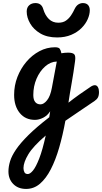

<svg xmlns="http://www.w3.org/2000/svg" viewBox="-20 -776 665 1251"><path d="M150 455Q98 455 66.5 423Q35 391 35 341Q35 310 45.5 275Q56 240 84.5 198Q113 156 165.5 104Q218 52 301 -12Q304 -31 307 -51Q289 -23 261.5 -9Q234 5 208 5Q145 5 108.5 -40Q72 -85 72 -158Q72 -219 93.5 -274.5Q115 -330 152 -373.5Q189 -417 237 -442.5Q285 -468 338 -468Q362 -468 369 -458.5Q376 -449 380 -429Q391 -431 402.5 -432Q414 -433 424 -433Q453 -433 463.5 -422.5Q474 -412 469 -377Q459 -302 447 -235Q435 -168 426 -107Q459 -133 496 -159.5Q533 -186 574 -213Q587 -221 597 -221Q611 -221 618 -208Q625 -195 625 -177Q625 -154 618 -141Q611 -128 596 -118Q547 -85 498.5 -52Q450 -19 406 11Q389 105 365.5 186Q342 267 311 327Q280 387 240.5 421Q201 455 150 455ZM244 -96Q265 -96 286.5 -122.5Q308 -149 318 -204L350 -375Q309 -374 274 -343Q239 -312 218 -263Q197 -214 197 -157Q197 -126 209.5 -111Q222 -96 244 -96ZM133 319Q133 334 139 346Q145 358 161 358Q176 358 195 335Q214 312 235.5 257Q257 202 278 107Q196 177 164.5 229.5Q133 282 133 319ZM352 -532Q287 -532 243 -558Q199 -584 176.5 -623Q154 -662 154 -701Q154 -727 170 -741.5Q186 -756 211 -756Q251 -756 262 -716Q274 -676 298.5 -652Q323 -628 360 -628Q390 -628 409.5 -641.5Q429 -655 443 -676Q457 -697 467 -719Q477 -739 491 -747.5Q505 -756 520 -756Q542 -756 553.5 -743.5Q565 -731 565 -709Q565 -682 551.5 -651Q538 -620 511 -593Q484 -566 444 -549Q404 -532 352 -532Z"/></svg>

Font: Pacifico
Style: Regular
Weight: 400
Designer: Vernon Adams
Foundry: Vernon Adams
Version: Version 3.010; ttfautohint (v1.8.4.7-5d5b)